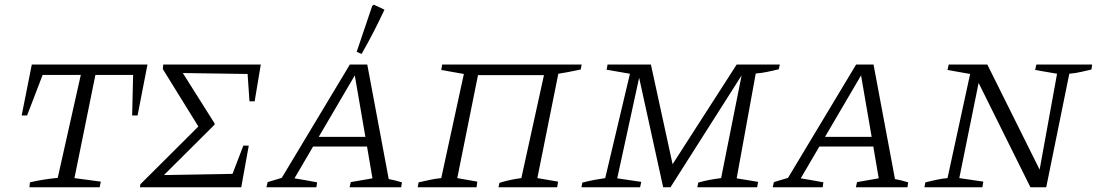

<svg xmlns="http://www.w3.org/2000/svg" viewBox="-20 -795 4656 815"><path d="M606 -521 564 -305H541L545 -477H385L296 -39L408 -24L403 0H105L107 -21Q137 -28 165.5 -32.5Q194 -37 225 -40L323 -477H161L95 -305H72L115 -521Z M574 0 576 -13 822 -258 671 -502 673 -521H1087L1061 -365H1039L1031 -481L756 -485L891 -271V-266L676 -52L967 -57L1013 -177H1036L1004 0Z M1630 -35Q1645 -32 1659.5 -28.5Q1674 -25 1686 -21L1683 0H1464L1469 -22L1561 -38L1538 -173H1309L1230 -38Q1254 -34 1277.5 -30Q1301 -26 1326 -21L1323 0H1111L1116 -22L1176 -40L1465 -521H1539ZM1333 -214H1531L1486 -475ZM1515 -566 1494 -575 1560 -770 1567 -775 1612 -754Q1592 -711 1568 -664Q1544 -617 1515 -566Z M2009 -476 1921 -39 2006 -24 2003 0H1753L1757 -21Q1784 -27 1807 -32Q1830 -37 1853 -39L1949 -481L1853 -498L1857 -521H2449L2445 -500Q2411 -493 2391 -489Q2371 -485 2350 -482L2261 -39L2349 -24L2345 0H2096L2100 -19Q2123 -26 2146 -31Q2169 -36 2193 -39L2289 -476Z M2448 0 2452 -20Q2480 -27 2503.5 -31.5Q2527 -36 2549 -39L2654 -482L2555 -499L2559 -521H2743L2835 -98L3107 -521H3290L3286 -501Q3257 -494 3235 -489.5Q3213 -485 3188 -483L3107 -38L3198 -23L3194 0H2940L2944 -20Q2968 -27 2992.5 -31.5Q3017 -36 3041 -39L3128 -475L2826 0H2795L2693 -465L2600 -38L2702 -23L2697 0Z M3779 -35Q3794 -32 3808.5 -28.5Q3823 -25 3835 -21L3832 0H3613L3618 -22L3710 -38L3687 -173H3458L3379 -38Q3403 -34 3426.5 -30Q3450 -26 3475 -21L3472 0H3260L3265 -22L3325 -40L3614 -521H3688ZM3482 -214H3680L3635 -475Z M4379 -521H4616L4613 -500Q4590 -495 4570 -490Q4550 -485 4519 -482L4421 0H4354L4134 -443L4052 -39L4154 -24L4150 0H3904L3908 -21Q3932 -27 3955.5 -32Q3979 -37 4002 -39L4098 -481L4002 -498L4007 -521H4171L4393 -75L4467 -482L4374 -498Z"/></svg>

Font: Piazzolla SC Light
Style: Italic
Weight: 300
Italic angle: -11.3°
Designer: Juan Pablo del Peral
Foundry: Huerta Tipografica
Version: Version 1.330